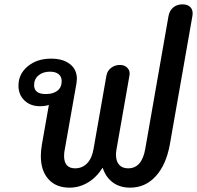

<svg xmlns="http://www.w3.org/2000/svg" viewBox="-20 -854 907 884"><path d="M168 -136Q168 -159 173 -189L205 -371Q189 -365 164 -365Q120 -365 92.5 -391.5Q65 -418 65 -460Q65 -513 107.5 -548.5Q150 -584 215 -584Q270 -584 302 -559Q334 -534 334 -491Q334 -484 332 -470L279 -170Q275 -153 275 -136Q275 -79 326 -79Q359 -79 381.5 -102.5Q404 -126 411 -170L470 -506Q474 -528 491.5 -541.5Q509 -555 532 -555Q552 -555 564.5 -543.5Q577 -532 577 -515Q577 -509 576 -506L517 -170Q514 -154 514 -142Q514 -112 528.5 -95.5Q543 -79 570 -79Q634 -79 649 -170L756 -781Q761 -806 778 -820Q795 -834 820 -834Q842 -834 854.5 -823Q867 -812 867 -792Q867 -785 866 -781L762 -189Q745 -95 697 -42.5Q649 10 579 10Q532 10 499.5 -14Q467 -38 453 -81H452Q424 -37 384.5 -13.5Q345 10 300 10Q238 10 203 -29Q168 -68 168 -136ZM264 -480Q264 -501 250 -512.5Q236 -524 210 -524Q178 -524 157.5 -507Q137 -490 137 -462Q137 -421 191 -421Q225 -421 244.5 -436.5Q264 -452 264 -480Z"/></svg>

Font: Kodchasan SemiBold
Style: Italic
Weight: 600
Italic angle: -10°
Version: Version 1.000; ttfautohint (v1.6)